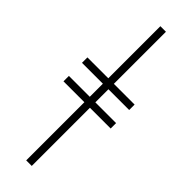

<svg xmlns="http://www.w3.org/2000/svg" viewBox="-345 -796 1027 1027"><g transform="rotate(45 168.5 -282.5)"><path d="M347 -215H190V225H148V-215H-10V-256H148V-355H-10V-396H148V-790H190V-396H347V-355H190V-256H347Z"/></g></svg>

Font: Bona Nova SC
Style: Regular
Weight: 400
Designer: Mateusz Machalski
Foundry: Capitalics
Version: Version 4.001; ttfautohint (v1.8.4.7-5d5b)